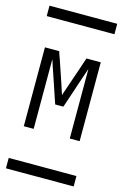

<svg xmlns="http://www.w3.org/2000/svg" viewBox="-116 -757 545 853"><g transform="rotate(15 156.5 -331.0)"><path d="M2.4 -704.6Q2.4 -704.6 8.3 -704.6H23.4H80.1H241.7H291H306.2Q306.2 -704.6 313 -704.6Q313.5 -704.1 313.5 -702.1V-693.8V-666V-659.2Q313.5 -659.2 313.5 -656.7Q313.5 -656.7 308.1 -656.7H293.9H237.8H75.2H24.9H9.8Q9.8 -656.7 2.9 -656.7Q2 -657.2 2 -659.2V-667V-695.3V-702.1Q2 -704.1 2.4 -704.6ZM30.3 -520.5H96.2L99.6 -508.8L108.9 -482.9L143.6 -380.4L152.8 -352.1L158.2 -335.9H158.7Q159.2 -338.9 161.1 -344.2Q163.1 -349.6 163.6 -351.1Q165.5 -356.9 169.2 -367.4Q172.9 -377.9 174.8 -383.8Q179.7 -398.4 189.9 -428Q200.2 -457.5 205.1 -472.2Q207 -477.5 210.7 -488.8Q214.4 -500 216.3 -505.9Q216.8 -507.3 218.8 -512.5Q220.7 -517.6 221.2 -520.5H287.1V-157.7H241.7V-477.5L236.8 -463.4L226.6 -433.6L194.3 -336.9L182.1 -300.3L178.7 -291L177.2 -287.1H174.3H167.5H140.1Q139.2 -291 133.3 -306.6Q131.8 -311.5 128.4 -321.3Q125 -331.1 123.5 -335.9Q118.2 -352.1 107.2 -384.3Q96.2 -416.5 90.8 -432.6Q88.9 -437.5 85.7 -447.3Q82.5 -457 81.1 -461.9Q76.7 -473.1 75.7 -478V-157.7H30.3ZM2.4 -4.4H8.3H23.4H80.1H241.7H291H306.2H313Q313.5 -3.9 313.5 -2V5.9V34.2V41V43.5H308.1H293.9H237.8H75.2H24.9H9.8H2.9Q2 43 2 41V33.2V4.9V-2Q2 -3.9 2.4 -4.4Z"/></g></svg>

Font: ERD_A
Style: Medium
Weight: 500
Version: Version 001.000